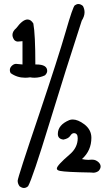

<svg xmlns="http://www.w3.org/2000/svg" viewBox="-20 -838 540 956"><path d="M99 98Q89 98 77 89Q68 76 68 62Q68 47 175 -269Q271 -555 307 -680Q343 -805 352.5 -811.5Q362 -818 370 -818Q382 -818 393 -808Q401 -793 401 -777Q401 -757 387 -735Q310 -499 226 -224.5Q142 50 120 89Q110 98 99 98ZM151 -451Q141 -451 130 -453Q117 -451 105 -451Q65 -451 33 -474Q29 -481 29 -489Q29 -501 39 -510.5Q49 -520 60 -520L92 -517V-633L69 -631Q59 -631 51 -639Q42 -652 42 -664Q42 -682 61 -698Q93 -741 117 -741Q134 -741 146 -721Q156 -667 156 -517H161Q215 -517 215 -485Q215 -474 204 -463Q179 -451 151 -451ZM444 22 433 21Q307 19 279 13Q263 10 263 1Q263 -14 327 -69Q367 -103 367 -150Q367 -175 348 -175Q338 -175 329.5 -161.5Q321 -148 296 -143Q268 -146 268 -171Q268 -216 325 -240Q333 -243 342 -243Q368 -243 400 -219Q435 -192 435 -152Q435 -88 388 -46Q405 -42 420 -42Q428 -42 435 -43H440Q457 -43 471 -30Q481 -20 481 -9Q481 2 471 13Q459 22 444 22Z"/></svg>

Font: Xiaolai Mono SC
Style: Regular
Weight: 400
Monospace: yes
Designer: LXGW / Nozomi Seto
Version: Version 3.113;September 30, 2024